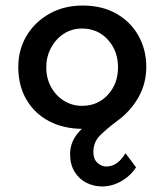

<svg xmlns="http://www.w3.org/2000/svg" viewBox="-20 -455 594 693"><path d="M349 218Q319 218 292.5 205Q266 192 249.5 165.5Q233 139 233 101Q233 62 257.5 30Q282 -2 322 -21H360Q346 -8 323 1Q300 10 278 10Q211 10 158.5 -17Q106 -44 76 -94.5Q46 -145 46 -213Q46 -276 76 -326Q106 -376 158.5 -405.5Q211 -435 279 -435Q348 -435 399.5 -406Q451 -377 479.5 -326.5Q508 -276 508 -213Q508 -153 479 -102.5Q450 -52 401 -17Q365 10 341 34Q317 58 317 94Q317 119 331.5 132.5Q346 146 364 146Q404 146 433 98L471 149Q452 179 418.5 198.5Q385 218 349 218ZM276 -73Q333 -73 369.5 -113Q406 -153 406 -212Q406 -271 369.5 -311.5Q333 -352 276 -352Q239 -352 210 -333Q181 -314 164 -282Q147 -250 147 -212Q147 -173 164 -141.5Q181 -110 210.5 -91.5Q240 -73 276 -73Z"/></svg>

Font: Reem Kufi
Style: Regular
Weight: 400
Designer: Khaled Hosny
Version: Version 1.6